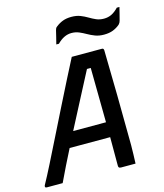

<svg xmlns="http://www.w3.org/2000/svg" viewBox="-150 -1031 964 1130"><g transform="rotate(-15 332.0 -466.0)"><path d="M90 0H-6Q-21 0 -15 -15Q10 -60 44.5 -128.5Q79 -197 118.5 -276.5Q158 -356 198 -436Q238 -516 273.5 -586Q309 -656 334 -704H518Q528 -704 529 -692Q532 -564 534 -417.5Q536 -271 537 -112Q537 -85 536 -57Q535 -29 534 0H446Q436 0 432.5 -5Q429 -10 430 -27Q430 -69 430 -109.5Q430 -150 430 -189H183Q159 -142 135.5 -94.5Q112 -47 90 0ZM402 -612Q363 -537 319 -453Q275 -369 229 -280H429Q428 -365 427 -447Q426 -529 425 -612ZM576 -872Q601 -872 622 -882Q643 -892 665 -915H681Q676 -896 671 -874.5Q666 -853 661 -836Q658 -824 649 -815Q630 -799 607 -790Q584 -781 552 -781Q522 -781 498.5 -790Q475 -799 455 -810.5Q435 -822 414 -831Q393 -840 368 -840Q322 -840 281 -798H265Q270 -818 275.5 -839.5Q281 -861 285 -879Q287 -884 288.5 -889Q290 -894 297 -899Q317 -915 339.5 -923.5Q362 -932 392 -932Q423 -932 446 -923Q469 -914 489 -902Q509 -890 529.5 -881Q550 -872 576 -872Z"/></g></svg>

Font: Recursive Sn Lnr St Med
Style: Italic
Weight: 500
Italic angle: -15°
Version: Version 1.079;hotconv 1.0.112;makeotfexe 2.5.65598; ttfautoh